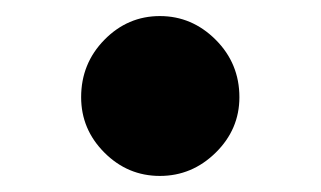

<svg xmlns="http://www.w3.org/2000/svg" viewBox="-20 -403 399 239"><path d="M81 -282Q81 -324 110 -353.5Q139 -383 179 -383Q219 -383 248.5 -353.5Q278 -324 278 -282Q278 -242 248.5 -213Q219 -184 179 -184Q139 -184 110 -213Q81 -242 81 -282Z"/></svg>

Font: BDO Grotesk DemiBold
Style: Regular
Weight: 600
Designer: Deni Anggara
Foundry: Lokal Container
Version: Version 2.000